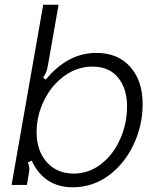

<svg xmlns="http://www.w3.org/2000/svg" viewBox="-20 -783 670 813"><path d="M114 -103 98 -95Q104 -82 104 -69Q104 -56 102 -48L94 0H29L163 -763H228L182 -501Q179 -485 174.5 -475Q170 -465 162 -454L174 -446Q267 -559 388 -559Q479 -559 531.5 -500Q584 -441 584 -342Q584 -252 545.5 -170.5Q507 -89 439.5 -39.5Q372 10 288 10Q167 10 114 -103ZM518 -332Q518 -408 480 -454.5Q442 -501 372 -501Q307 -501 252.5 -461.5Q198 -422 166.5 -357.5Q135 -293 135 -223Q135 -145 178 -96.5Q221 -48 292 -48Q357 -48 409 -89Q461 -130 489.5 -195.5Q518 -261 518 -332Z"/></svg>

Font: Open Sauce Sans Light Italic
Style: Regular
Weight: 300
Italic angle: -10°
Designer: Alfredo Marco Pradil
Foundry: Creative Sauce Fz LLC
Version: Version 1.477